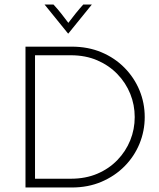

<svg xmlns="http://www.w3.org/2000/svg" viewBox="-20 -832 707 852"><path d="M93.1 0V-625H298.6Q370.8 -625 430.2 -600Q489.6 -575 532.6 -531.2Q575.7 -487.5 599 -431.2Q622.2 -375 622.2 -312.5Q622.2 -250.7 599 -194.1Q575.7 -137.5 532.6 -94.1Q489.6 -50.7 430.2 -25.3Q370.8 0 298.6 0ZM135.4 -38.9H293.8Q359.7 -38.9 411.8 -61.1Q463.9 -83.3 501 -121.9Q538.2 -160.4 558 -209.4Q577.8 -258.3 577.8 -312.5Q577.8 -366.7 558 -415.6Q538.2 -464.6 501 -503.1Q463.9 -541.7 411.8 -564.2Q359.7 -586.8 293.8 -586.8H135.4ZM281.9 -683.3 177.8 -811.8H217.4Q235.4 -792.4 251.4 -772.2Q267.4 -752.1 283.3 -730.6Q299.3 -752.1 315.6 -772.2Q331.9 -792.4 349.3 -811.8H387.5L283.3 -683.3Z"/></svg>

Font: Afacad Flux ExtraLight
Style: Regular
Weight: 250
Designer: Kristian Moeller
Foundry: Dicotype
Version: Version 1.100